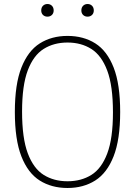

<svg xmlns="http://www.w3.org/2000/svg" viewBox="-20 -928 673 957"><path d="M316.5 9Q237 9 178 -28.2Q119 -65.5 86.5 -148.8Q54 -232 54 -370Q54 -508 86.8 -591.2Q119.5 -674.5 178.5 -711.8Q237.5 -749 316.5 -749Q396 -749 455 -711.8Q514 -674.5 546.5 -591.2Q579 -508 579 -370Q579 -232 546.2 -148.8Q513.5 -65.5 454.5 -28.2Q395.5 9 316.5 9ZM316.5 -24.5Q384.5 -24.5 435.2 -56Q486 -87.5 514.5 -162.8Q543 -238 543 -368Q543 -500.5 514.5 -576.2Q486 -652 435.2 -684Q384.5 -716 316.5 -716Q248.5 -716 197.8 -684.2Q147 -652.5 118.5 -577.5Q90 -502.5 90 -372Q90 -239.5 118.5 -163.8Q147 -88 197.8 -56.2Q248.5 -24.5 316.5 -24.5ZM416.5 -845Q403 -845 394.2 -853.5Q385.5 -862 385.5 -876Q385.5 -890.5 394.2 -899.2Q403 -908 416.5 -908Q430 -908 438.8 -899.2Q447.5 -890.5 447.5 -876Q447.5 -862 438.8 -853.5Q430 -845 416.5 -845ZM216.5 -845Q203 -845 194.2 -853.5Q185.5 -862 185.5 -876Q185.5 -890.5 194.2 -899.2Q203 -908 216.5 -908Q230 -908 238.8 -899.2Q247.5 -890.5 247.5 -876Q247.5 -862 238.8 -853.5Q230 -845 216.5 -845Z"/></svg>

Font: Encode Sans SmCnd Th
Style: Regular
Weight: 100
Width: 4
Designer: Multiple Designers
Foundry: Impallari Type
Version: Version 3.002; ttfautohint (v1.8.3) -l 8 -r 50 -G 200 -x 14 